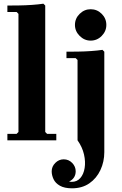

<svg xmlns="http://www.w3.org/2000/svg" viewBox="-20 -760 660 1040"><path d="M20 0V-35H70L80 -45V-685L70 -695H20V-730Q46 -730 82 -730.5Q118 -731 153.5 -733.5Q189 -736 215 -740L225 -730V-45L235 -35H285V0ZM370 260Q329 260 304.5 246Q280 232 270 210.5Q260 189 260 168Q260 142 279.5 122.5Q299 103 325 103Q352 103 371 122.5Q390 142 390 168Q390 187 380.5 201.5Q371 216 354 223Q358 224 361.5 224.5Q365 225 369 225Q397 225 415 204.5Q433 184 438.5 150Q444 116 435 76.5Q426 37 400 0V-435L390 -445H340V-480Q366 -480 402 -480.5Q438 -481 473.5 -483.5Q509 -486 535 -490L545 -480V64Q545 116 524 161Q503 206 464 233Q425 260 370 260ZM471 -540Q437 -540 411.5 -565.5Q386 -591 386 -625Q386 -660 411.5 -685Q437 -710 471 -710Q506 -710 531 -685Q556 -660 556 -625Q556 -591 531 -565.5Q506 -540 471 -540Z"/></svg>

Font: Brygada 1918
Style: Regular
Weight: 400
Designer: Mateusz Machalski | Borys Kosmynka | Przemek Hoffer
Foundry: NIEPODLEGLA 2018
Version: Version 3.006